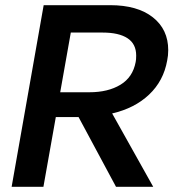

<svg xmlns="http://www.w3.org/2000/svg" viewBox="-20 -723 671 743"><path d="M148 0 196 -270H284L429 0H573L414 -284Q501 -304 557 -357Q613 -410 627 -489Q631 -508 631 -529Q631 -609 571.5 -656Q512 -703 406 -703H149L25 0ZM254 -597H377Q440 -597 473.5 -575Q507 -553 507 -508Q507 -492 505 -483Q494 -424 446 -395Q398 -366 326 -366H213Z"/></svg>

Font: Geom Medium
Style: Italic
Weight: 500
Italic angle: -10°
Version: Version 1.102